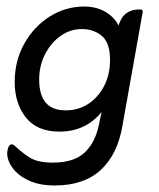

<svg xmlns="http://www.w3.org/2000/svg" viewBox="-20 -397 486 588"><path d="M291 -54Q269 -26 236.5 -10Q204 6 162 6Q93 6 59 -37.5Q25 -81 25 -146Q25 -211 54.5 -263.5Q84 -316 132.5 -346.5Q181 -377 238 -377Q274 -377 301.5 -361.5Q329 -346 343 -319Q351 -345 367 -356.5Q383 -368 405 -368H410Q418 -368 417 -360L355 -12Q340 76 288.5 123.5Q237 171 148 171Q101 171 68.5 156Q36 141 19 118Q2 95 2 72Q2 64 5.5 54.5Q9 45 16 45Q21 45 28 52Q48 71 72 86Q96 101 142 101Q207 101 240 69.5Q273 38 284 -20ZM181 -59Q220 -59 250.5 -79Q281 -99 299 -134Q317 -169 317 -213Q317 -266 292 -287Q267 -308 231 -308Q195 -308 165.5 -287Q136 -266 118 -231Q100 -196 100 -153Q100 -59 181 -59Z"/></svg>

Font: Zain
Style: Italic
Weight: 400
Italic angle: -10°
Designer: Zain,Boutros
Foundry: Mobile Telecommunications Company (Zain), 2024
Version: Version 1.51; ttfautohint (v1.8.4)